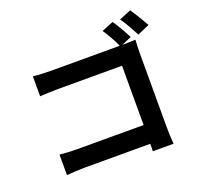

<svg xmlns="http://www.w3.org/2000/svg" viewBox="-147 -992 1251 1206"><g transform="rotate(-20 478.0 -388.5)"><path d="M116.1 8.2C147 5.3 201 2.1 237.9 2.1H675.1C675.1 19.2 675.1 35.9 674 51.8H812.9C810 22.7 807.9 -28.1 807.9 -61.1V-556.1C807.9 -584.2 810 -622.2 811.1 -644.2C794 -643.1 755 -642 728 -642H723L789.1 -670.1C771 -706 738.3 -763.8 714.1 -797.9L636 -766C660.2 -731.9 687.9 -682.2 706 -642H246.1C212 -642 163 -644.2 127.1 -648.1V-514.9C154.1 -517 206 -519.2 246.1 -519.2H676.1V-122.9H234C191.1 -122.9 148.1 -126.1 116.1 -128.9ZM763.8 -796.2C789.8 -762.1 818.9 -707 839.8 -668L920.1 -703.1C902 -736.2 867.2 -793.7 843 -828.8Z"/></g></svg>

Font: Karasuma Gothic
Style: Bold
Weight: 700
Designer: Rasmus Andersson / Ryoko Nishizuka
Foundry: Genbu
Version: Version 1.00